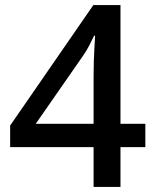

<svg xmlns="http://www.w3.org/2000/svg" viewBox="-20 -737 612 757"><path d="M553 -157H455V0H349V-157H20V-242L348 -717H455V-249H553ZM349 -439Q349 -470 350 -499Q351 -528 352.5 -553.5Q354 -579 355 -596H351Q342 -577 331 -556Q320 -535 308 -518L121 -249H349Z"/></svg>

Font: Noto Sans NKo Unjoined Medium
Style: Regular
Weight: 500
Designer: Monotype Design Team
Foundry: Monotype Imaging Inc.
Version: Version 2.004